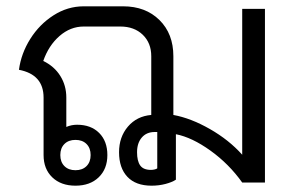

<svg xmlns="http://www.w3.org/2000/svg" viewBox="-20 -578 939 608"><path d="M819 -550V0H747Q705 -59 646.5 -101Q588 -143 537 -153V-9Q525 -1 504 4.5Q483 10 460 10Q410 10 383.5 -18Q357 -46 357 -96Q357 -144 385 -177Q413 -210 459 -214V-400Q459 -442 432 -468Q405 -494 361 -494H245Q203 -494 168.5 -464Q134 -434 117 -385Q152 -368 171 -337.5Q190 -307 190 -269V-176Q206 -183 224 -183Q268 -183 294 -157Q320 -131 320 -87Q320 -43 292.5 -16.5Q265 10 219 10Q173 10 145.5 -16.5Q118 -43 118 -87V-269Q118 -342 40 -357Q47 -409 76 -455Q105 -501 149.5 -529.5Q194 -558 245 -558H370Q441 -558 485 -514.5Q529 -471 529 -400V-214Q584 -204 644.5 -169.5Q705 -135 747 -88V-550ZM478 -160H470Q444 -160 429 -142.5Q414 -125 414 -96Q414 -68 424 -54Q434 -40 458 -40Q464 -40 470 -41.5Q476 -43 478 -45ZM171 -87Q171 -65 184 -52Q197 -39 219 -39Q241 -39 254 -52Q267 -65 267 -87Q267 -109 254 -122Q241 -135 219 -135Q197 -135 184 -122Q171 -109 171 -87Z"/></svg>

Font: Stavian Regular
Style: Regular
Weight: 400
Version: Version 1.000; ttfautohint (v1.6)